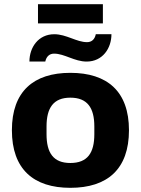

<svg xmlns="http://www.w3.org/2000/svg" viewBox="-20 -888 676 920"><path d="M162 -776H473V-868H162ZM121 -593H197C202 -617 217 -631 239 -631C289 -631 337 -593 395 -593C472 -593 514 -657 514 -724H439C434 -699 419 -686 397 -686C347 -686 298 -724 240 -724C164 -724 121 -661 121 -593ZM317 12C494 12 598 -77 598 -264C598 -450 494 -539 317 -539C141 -539 37 -450 37 -264C37 -77 141 12 317 12ZM317 -107C236 -107 203 -155 203 -245V-282C203 -371 236 -420 317 -420C399 -420 432 -371 432 -282V-245C432 -155 399 -107 317 -107Z"/></svg>

Font: Archivo ExtraBold
Style: Regular
Weight: 800
Designer: Hector Gatti
Foundry: Omnibus-Type
Version: Version 2.001